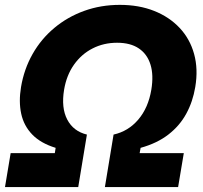

<svg xmlns="http://www.w3.org/2000/svg" viewBox="-27 -757 823 777"><path d="M-6.8 0 16.1 -137.2H194.8L198.2 -158.7Q137.7 -177.2 103.5 -212.6Q69.3 -248 58.8 -296.9Q48.3 -345.7 58.1 -404.8Q70.3 -477.5 105 -538.6Q139.6 -599.6 192.9 -644Q246.1 -688.5 313.5 -712.9Q380.9 -737.3 458 -737.3Q535.2 -737.3 596.7 -712.9Q658.2 -688.5 700 -644Q741.7 -599.6 758.5 -538.6Q775.4 -477.5 763.2 -404.8Q753.4 -345.7 726.8 -296.9Q700.2 -248 654.5 -212.6Q608.9 -177.2 542 -158.7L538.1 -137.2H716.8L693.8 0H397.5L432.6 -212.4Q492.2 -225.6 532.7 -273.2Q573.2 -320.8 585.4 -394Q595.2 -453.1 582 -495.6Q568.8 -538.1 534.9 -561Q501 -584 446.8 -584Q392.6 -584 347.7 -561Q302.7 -538.1 272.5 -495.4Q242.2 -452.6 232.4 -394Q220.2 -320.8 245.1 -273.2Q270 -225.6 324.7 -212.4L289.6 0Z"/></svg>

Font: Inter 20pt ExtraBold
Style: Italic
Weight: 800
Italic angle: -9.3988°
Version: Version 4.001;git-66647c0bb